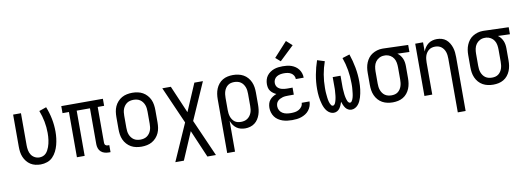

<svg xmlns="http://www.w3.org/2000/svg" viewBox="-70 -1216 5141 1881"><g transform="rotate(-10 2500.0 -275.5)"><path d="M246 8Q220 8 194 2Q168 -4 146 -18Q124 -32 107.5 -53Q91 -74 81 -98Q71 -122 67.5 -148Q64 -174 64 -200V-520H142V-200Q142 -176 146.5 -151.5Q151 -127 164 -106.5Q177 -86 199 -74Q221 -62 245 -62Q263 -62 280 -68Q297 -74 309.5 -86.5Q322 -99 330.5 -114.5Q339 -130 345 -146.5Q351 -163 355 -180Q359 -197 361.5 -214.5Q364 -232 365 -249.5Q366 -267 366 -285Q366 -342 355 -399Q344 -456 323 -510L395 -535Q419 -475 431.5 -412Q444 -349 444 -284Q444 -251 440 -218Q436 -185 427.5 -153Q419 -121 404 -91Q389 -61 366 -37.5Q343 -14 311 -3Q279 8 246 8Z M924 8Q903 8 882.5 2.5Q862 -3 846 -17Q830 -31 823 -51.5Q816 -72 816 -93V-450H684V0H607V-450H543V-520H957V-450H893V-93Q893 -87 895 -81Q897 -75 901.5 -70.5Q906 -66 912 -64Q918 -62 924 -62H940V8Z M1250 8Q1223 8 1196 2.5Q1169 -3 1146 -16Q1123 -29 1104.5 -49.5Q1086 -70 1075 -94.5Q1064 -119 1060 -146Q1056 -173 1056 -200V-320Q1056 -347 1060 -374Q1064 -401 1075 -425.5Q1086 -450 1104.5 -470.5Q1123 -491 1146 -504Q1169 -517 1196 -522.5Q1223 -528 1250 -528Q1277 -528 1304 -522.5Q1331 -517 1354 -504Q1377 -491 1395.5 -470.5Q1414 -450 1425 -425.5Q1436 -401 1440 -374Q1444 -347 1444 -320V-200Q1444 -173 1440 -146Q1436 -119 1425 -94.5Q1414 -70 1395.5 -49.5Q1377 -29 1354 -16Q1331 -3 1304 2.5Q1277 8 1250 8ZM1250 -62Q1267 -62 1284 -66Q1301 -70 1315 -79.5Q1329 -89 1339.5 -103Q1350 -117 1356 -133Q1362 -149 1364 -166Q1366 -183 1366 -200V-320Q1366 -337 1364 -354Q1362 -371 1356 -387Q1350 -403 1339.5 -417Q1329 -431 1315 -440.5Q1301 -450 1284 -454Q1267 -458 1250 -458Q1233 -458 1216 -454Q1199 -450 1185 -440.5Q1171 -431 1160.5 -417Q1150 -403 1144 -387Q1138 -371 1136 -354Q1134 -337 1134 -320V-200Q1134 -183 1136 -166Q1138 -149 1144 -133Q1150 -117 1160.5 -103Q1171 -89 1185 -79.5Q1199 -70 1216 -66Q1233 -62 1250 -62Z M1548 215 1710 -152 1548 -520H1633L1750 -247L1867 -520H1952L1790 -152L1952 215H1867L1750 -58L1633 215Z M2064 215V-320Q2064 -347 2068 -373Q2072 -399 2082 -423.5Q2092 -448 2109 -469Q2126 -490 2149 -503.5Q2172 -517 2198 -522.5Q2224 -528 2251 -528Q2278 -528 2304.5 -522.5Q2331 -517 2354.5 -504Q2378 -491 2396 -470.5Q2414 -450 2425 -425Q2436 -400 2440 -373.5Q2444 -347 2444 -320V-200Q2444 -175 2441 -150Q2438 -125 2430 -101.5Q2422 -78 2408.5 -57Q2395 -36 2375 -21Q2355 -6 2330.5 1Q2306 8 2281 8Q2258 8 2235.5 2Q2213 -4 2194.5 -17.5Q2176 -31 2163 -50.5Q2150 -70 2142 -91V215ZM2251 -62Q2268 -62 2284.5 -66Q2301 -70 2315 -79.5Q2329 -89 2339.5 -103Q2350 -117 2356 -133Q2362 -149 2364 -166Q2366 -183 2366 -200V-320Q2366 -337 2364 -354Q2362 -371 2356 -387Q2350 -403 2340 -417Q2330 -431 2316 -440.5Q2302 -450 2285 -454Q2268 -458 2251 -458Q2234 -458 2218 -454Q2202 -450 2188.5 -440Q2175 -430 2165.5 -415.5Q2156 -401 2151 -385.5Q2146 -370 2144 -353.5Q2142 -337 2142 -320V-200Q2142 -183 2144 -166.5Q2146 -150 2151 -134.5Q2156 -119 2165.5 -104.5Q2175 -90 2188 -80Q2201 -70 2217.5 -66Q2234 -62 2251 -62Z M2747 8Q2724 8 2700 5Q2676 2 2653.5 -5.5Q2631 -13 2610.5 -26.5Q2590 -40 2576 -59.5Q2562 -79 2555 -102Q2548 -125 2548 -149Q2548 -170 2553.5 -190Q2559 -210 2572 -226Q2585 -242 2602.5 -253Q2620 -264 2639 -271Q2623 -278 2608.5 -288.5Q2594 -299 2583 -313.5Q2572 -328 2568 -345.5Q2564 -363 2564 -381Q2564 -403 2570 -425Q2576 -447 2589 -464.5Q2602 -482 2620.5 -495Q2639 -508 2660 -515.5Q2681 -523 2703 -525.5Q2725 -528 2747 -528Q2769 -528 2790.5 -525.5Q2812 -523 2833 -515.5Q2854 -508 2872 -495.5Q2890 -483 2903 -465.5Q2916 -448 2923 -427Q2930 -406 2930 -384V-382H2852V-383Q2852 -401 2842.5 -417Q2833 -433 2817 -442.5Q2801 -452 2783 -455Q2765 -458 2747 -458Q2729 -458 2710.5 -454.5Q2692 -451 2676 -441.5Q2660 -432 2651 -415.5Q2642 -399 2642 -380Q2642 -368 2646 -356Q2650 -344 2658.5 -335Q2667 -326 2678 -320Q2689 -314 2701 -311Q2713 -308 2725.5 -306.5Q2738 -305 2750 -305H2806V-235H2750Q2736 -235 2722 -234Q2708 -233 2694 -229Q2680 -225 2667.5 -218.5Q2655 -212 2645 -202Q2635 -192 2630.5 -178.5Q2626 -165 2626 -150Q2626 -129 2636.5 -110Q2647 -91 2665.5 -80Q2684 -69 2705 -65.5Q2726 -62 2747 -62Q2768 -62 2788 -65Q2808 -68 2826 -78Q2844 -88 2856 -105Q2868 -122 2868 -143H2946V-142Q2946 -119 2938 -96.5Q2930 -74 2915.5 -55.5Q2901 -37 2881 -24.5Q2861 -12 2839 -4.5Q2817 3 2794 5.5Q2771 8 2747 8ZM2737 -579 2689 -621 2821 -766 2879 -714Z M3162 8Q3143 8 3125.5 -1.5Q3108 -11 3095.5 -26Q3083 -41 3074.5 -59Q3066 -77 3060.5 -95.5Q3055 -114 3051 -133Q3047 -152 3044.5 -171.5Q3042 -191 3041 -210.5Q3040 -230 3040 -249Q3040 -320 3053 -390.5Q3066 -461 3089 -528L3162 -505Q3140 -443 3129 -378.5Q3118 -314 3118 -248Q3118 -238 3118 -228Q3118 -218 3118.5 -208Q3119 -198 3120 -188Q3121 -178 3122 -168Q3123 -158 3124 -148Q3125 -138 3127 -128Q3129 -118 3131.5 -108Q3134 -98 3138 -89Q3142 -80 3148 -71Q3154 -62 3165 -62Q3173 -62 3179.5 -69Q3186 -76 3189.5 -84.5Q3193 -93 3195.5 -101.5Q3198 -110 3200 -118.5Q3202 -127 3203.5 -136Q3205 -145 3206 -153.5Q3207 -162 3207.5 -171Q3208 -180 3209 -189Q3210 -198 3210.5 -207Q3211 -216 3211 -224.5Q3211 -233 3211 -242Q3211 -251 3211 -260V-338H3289V-260Q3289 -251 3289 -242Q3289 -233 3289 -224.5Q3289 -216 3289.5 -207Q3290 -198 3291 -189Q3292 -180 3292.5 -171Q3293 -162 3294 -153.5Q3295 -145 3296.5 -136Q3298 -127 3300 -118.5Q3302 -110 3304.5 -101.5Q3307 -93 3310.5 -84.5Q3314 -76 3320.5 -69Q3327 -62 3335 -62Q3346 -62 3352 -71Q3358 -80 3362 -89Q3366 -98 3368.5 -108Q3371 -118 3373 -128Q3375 -138 3376 -148Q3377 -158 3378 -168Q3379 -178 3380 -188Q3381 -198 3381.5 -208Q3382 -218 3382 -228Q3382 -238 3382 -248Q3382 -314 3371 -378.5Q3360 -443 3338 -505L3411 -528Q3434 -461 3447 -390.5Q3460 -320 3460 -249Q3460 -230 3459 -210.5Q3458 -191 3455.5 -171.5Q3453 -152 3449 -133Q3445 -114 3439.5 -95.5Q3434 -77 3425.5 -59Q3417 -41 3404.5 -26Q3392 -11 3374.5 -1.5Q3357 8 3338 8Q3320 8 3304.5 -0.5Q3289 -9 3279 -23Q3269 -37 3262 -53.5Q3255 -70 3250 -86Q3245 -70 3238 -53.5Q3231 -37 3221 -23Q3211 -9 3195.5 -0.5Q3180 8 3162 8Z M3749 8Q3722 8 3695.5 2.5Q3669 -3 3645.5 -16Q3622 -29 3604 -49.5Q3586 -70 3575 -95Q3564 -120 3560 -146.5Q3556 -173 3556 -200V-320Q3556 -346 3560 -371.5Q3564 -397 3574 -421Q3584 -445 3600 -465.5Q3616 -486 3638 -499.5Q3660 -513 3685 -520.5Q3710 -528 3736 -528H3750L3994 -520V-450L3875 -454Q3891 -443 3903 -427.5Q3915 -412 3922.5 -394.5Q3930 -377 3933 -358Q3936 -339 3936 -320V-200Q3936 -173 3932 -147Q3928 -121 3918 -96.5Q3908 -72 3891 -51Q3874 -30 3851 -16.5Q3828 -3 3802 2.5Q3776 8 3749 8ZM3749 -62Q3766 -62 3782 -66Q3798 -70 3811.5 -80Q3825 -90 3834.5 -104.5Q3844 -119 3849 -134.5Q3854 -150 3856 -166.5Q3858 -183 3858 -200V-320Q3858 -344 3854 -367.5Q3850 -391 3837.5 -411Q3825 -431 3804 -443.5Q3783 -456 3759 -458H3742Q3717 -458 3694.5 -446Q3672 -434 3658 -414Q3644 -394 3639 -369.5Q3634 -345 3634 -320V-200Q3634 -183 3636 -166Q3638 -149 3644 -133Q3650 -117 3660 -103Q3670 -89 3684 -79.5Q3698 -70 3715 -66Q3732 -62 3749 -62Z M4358 215V-320Q4358 -337 4356 -353.5Q4354 -370 4349 -385.5Q4344 -401 4334.5 -415Q4325 -429 4312 -439Q4299 -449 4283 -453.5Q4267 -458 4250 -458Q4233 -458 4217 -453.5Q4201 -449 4188 -439Q4175 -429 4165.5 -415Q4156 -401 4151 -385.5Q4146 -370 4144 -353.5Q4142 -337 4142 -320V0H4064V-520H4142V-429Q4150 -450 4163 -469Q4176 -488 4194.5 -502Q4213 -516 4235.5 -522Q4258 -528 4280 -528Q4305 -528 4329 -521Q4353 -514 4371.5 -498.5Q4390 -483 4403 -461.5Q4416 -440 4423.5 -416.5Q4431 -393 4433.5 -368.5Q4436 -344 4436 -320V215Z M4749 8Q4722 8 4695.5 2.5Q4669 -3 4645.5 -16Q4622 -29 4604 -49.5Q4586 -70 4575 -95Q4564 -120 4560 -146.5Q4556 -173 4556 -200V-320Q4556 -346 4560 -371.5Q4564 -397 4574 -421Q4584 -445 4600 -465.5Q4616 -486 4638 -499.5Q4660 -513 4685 -520.5Q4710 -528 4736 -528H4750L4994 -520V-450L4875 -454Q4891 -443 4903 -427.5Q4915 -412 4922.5 -394.5Q4930 -377 4933 -358Q4936 -339 4936 -320V-200Q4936 -173 4932 -147Q4928 -121 4918 -96.5Q4908 -72 4891 -51Q4874 -30 4851 -16.5Q4828 -3 4802 2.5Q4776 8 4749 8ZM4749 -62Q4766 -62 4782 -66Q4798 -70 4811.5 -80Q4825 -90 4834.5 -104.5Q4844 -119 4849 -134.5Q4854 -150 4856 -166.5Q4858 -183 4858 -200V-320Q4858 -344 4854 -367.5Q4850 -391 4837.5 -411Q4825 -431 4804 -443.5Q4783 -456 4759 -458H4742Q4717 -458 4694.5 -446Q4672 -434 4658 -414Q4644 -394 4639 -369.5Q4634 -345 4634 -320V-200Q4634 -183 4636 -166Q4638 -149 4644 -133Q4650 -117 4660 -103Q4670 -89 4684 -79.5Q4698 -70 4715 -66Q4732 -62 4749 -62Z"/></g></svg>

Font: Iosevka www.saffi
Style: Regular
Weight: 400
Monospace: yes
Designer: Belleve Invis
Foundry: Belleve Invis
Version: Version 22.0.2; ttfautohint (v1.8.3)